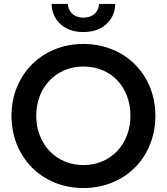

<svg xmlns="http://www.w3.org/2000/svg" viewBox="-20 -935 843 970"><path d="M241 -915C241 -842 296 -773 401 -773C507 -773 562 -842 562 -915H480C480 -887 460 -846 401 -846C344 -846 323 -887 323 -915ZM38 -350C38 -141 192 15 401 15C612 15 765 -141 765 -350C765 -559 610 -713 401 -713C194 -713 38 -559 38 -350ZM163 -350C163 -494 264 -599 401 -599C543 -599 639 -494 639 -350C639 -207 540 -101 401 -101C264 -101 163 -207 163 -350Z"/></svg>

Font: Jost Medium
Style: Regular
Weight: 500
Version: Version 3.710